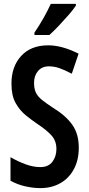

<svg xmlns="http://www.w3.org/2000/svg" viewBox="-20 -957 459 987"><path d="M385 -198Q385 -134 359.5 -87Q334 -40 289.5 -15Q245 10 188 10Q151 10 110.5 1Q70 -8 34 -28V-149Q72 -127 111.5 -112.5Q151 -98 187 -98Q229 -98 249.5 -125.5Q270 -153 270 -191Q270 -233 244.5 -261Q219 -289 172 -320Q144 -339 113 -364Q82 -389 60.5 -427Q39 -465 39 -525Q38 -613 88 -668.5Q138 -724 228 -724Q299 -724 384 -681L349 -578Q311 -598 284.5 -607Q258 -616 231 -616Q196 -616 175.5 -592Q155 -568 155 -531Q155 -501 164.5 -481Q174 -461 195 -444Q216 -427 251 -404Q317 -364 351 -316.5Q385 -269 385 -198ZM370 -928Q357 -908 333 -880.5Q309 -853 282.5 -825Q256 -797 234 -777H157V-789Q184 -829 205 -866.5Q226 -904 241 -937H370Z"/></svg>

Font: Noto Sans Tamil ExtraCondensed SemiBold
Style: Regular
Weight: 600
Width: 2
Designer: Jelle Bosma - Monotype Design Team
Foundry: Monotype Imaging Inc.
Version: Version 2.004; ttfautohint (v1.8.4.7-5d5b)